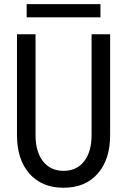

<svg xmlns="http://www.w3.org/2000/svg" viewBox="-20 -882 602 910"><path d="M281.2 7.8Q178.2 7.8 119.4 -59.1Q60.5 -126 60.5 -242.2V-719.7H148.4V-242.2Q148.4 -163.1 183.8 -117.7Q219.2 -72.3 281.2 -72.3Q343.8 -72.3 378.9 -117.7Q414.1 -163.1 414.1 -242.2V-719.7H502V-242.2Q502 -126 443.1 -59.1Q384.3 7.8 281.2 7.8ZM106.4 -799.8V-862.3H456.1V-799.8Z"/></svg>

Font: Reddit Mono
Style: Regular
Weight: 400
Monospace: yes
Designer: Stephen Hutchings
Foundry: Reddit
Version: Version 1.014; ttfautohint (v1.8.4.7-5d5b)